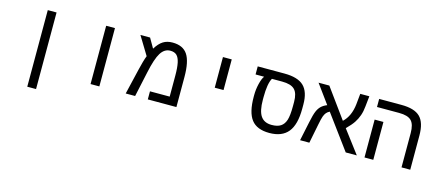

<svg xmlns="http://www.w3.org/2000/svg" viewBox="-56 -1164 4313 1906"><g transform="rotate(15 2100.5 -210.5)"><path d="M254.9 -599.1H345.2V188H254.9Z M855 -599.1H945.3V0H855Z M1536.1 -608.9Q1643.1 -608.9 1690.2 -538.3Q1737.3 -467.8 1737.3 -308.1V0H1443.4V-83H1646V-296.9Q1646 -381.3 1635.3 -430.9Q1624.5 -480.5 1601.3 -502.7Q1578.1 -524.9 1535.2 -524.9Q1475.6 -524.9 1437.5 -464.4Q1399.4 -403.8 1368.2 -254.9L1313 0H1216.3L1278.3 -262.2Q1286.6 -300.3 1299.3 -344.2Q1312 -388.2 1321.3 -411.1L1207 -599.1H1306.2L1363.3 -500Q1399.4 -558.6 1439.5 -583.7Q1479.5 -608.9 1536.1 -608.9Z M2055.2 -599.1H2145.5V-284.2H2055.2Z M2452.1 -314Q2452.1 -372.6 2466.3 -431.6Q2480.5 -490.7 2500.5 -516.1H2412.6V-599.1H2686.5Q2825.2 -599.1 2886.7 -539.8Q2948.2 -480.5 2948.2 -351.1V-308.1Q2948.2 -144 2885.7 -67.1Q2823.2 9.8 2693.4 9.8Q2565.4 9.8 2508.8 -63.7Q2452.1 -137.2 2452.1 -296.9ZM2580.6 -516.1Q2547.4 -457.5 2547.4 -317.9V-292Q2547.4 -177.7 2583 -125.5Q2618.7 -73.2 2695.3 -73.2Q2754.4 -73.2 2788.3 -95.5Q2822.3 -117.7 2837.4 -164.6Q2852.5 -211.4 2852.5 -309.1V-352.1Q2852.5 -440.4 2814.5 -478.3Q2776.4 -516.1 2685.5 -516.1Z M3037.6 -599.1H3148.4L3368.7 -295.9Q3441.9 -364.3 3455.6 -490.2L3466.3 -599.1H3559.6L3548.3 -492.2Q3543.5 -439.9 3528.8 -397.9Q3514.2 -356 3490 -319.3Q3465.8 -282.7 3415.5 -232.9L3591.3 0H3477.5L3219.7 -350.1Q3198.7 -339.8 3185.8 -324.5Q3172.9 -309.1 3163.8 -284.2Q3154.8 -259.3 3142.6 -196.8L3103.5 0H3008.3L3049.3 -194.8Q3065.9 -275.4 3081.1 -311.3Q3096.2 -347.2 3118.7 -368.9Q3141.1 -390.6 3178.7 -405.8Z M3760.7 0H3670.4V-389.2H3760.7ZM4140.6 0H4050.8V-352.1Q4050.8 -441.9 4014.4 -479Q3978 -516.1 3888.7 -516.1H3660.6V-599.1H3889.6Q4024.4 -599.1 4082.5 -541.5Q4140.6 -483.9 4140.6 -351.1Z"/></g></svg>

Font: Courier New
Style: Regular
Weight: 400
Designer: Steve Matteson
Foundry: Ascender Corporation
Version: Version 2.00.3